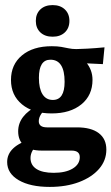

<svg xmlns="http://www.w3.org/2000/svg" viewBox="-20 -568 440 759"><path d="M184.1 -119.6Q110.4 -119.6 66.9 -155.5Q23.4 -191.4 23.4 -252Q23.4 -313 66.9 -349.1Q110.4 -385.3 184.6 -385.3Q222.2 -385.3 259.3 -368.2Q296.4 -351.1 321 -321Q345.7 -291 345.7 -252.4Q345.7 -191.4 301.8 -155.5Q257.8 -119.6 184.1 -119.6ZM189 -172.9Q235.4 -172.9 235.4 -244.6Q235.4 -332 179.2 -332Q133.8 -332 133.8 -260.3Q133.8 -218.3 147.9 -195.6Q162.1 -172.9 189 -172.9ZM386.7 -314.5 265.1 -320.3 184.6 -385.3Q207 -385.3 222.4 -382.6Q237.8 -379.9 251.2 -377Q264.6 -374 281.7 -374Q293.9 -374 325.4 -375.7Q356.9 -377.4 393.1 -380.9ZM176.8 170.9Q99.6 170.9 54 144.3Q8.3 117.7 8.3 72.3Q8.3 9.8 105.5 -19L135.7 -2.4Q100.6 24.9 100.6 56.6Q100.6 85 124.3 100.1Q147.9 115.2 192.4 115.2Q239.3 115.2 267.3 98.4Q295.4 81.5 295.4 53.2Q295.4 27.3 262.7 27.3H144.5Q99.6 27.3 75.7 7.6Q51.8 -12.2 51.8 -48.8Q51.8 -111.8 129.9 -150.9L169.4 -144Q133.3 -116.7 133.3 -88.9Q133.3 -64.5 166 -64.5H284.2Q340.3 -64.5 370.4 -41.7Q400.4 -19 400.4 23.4Q400.4 66.4 371.6 99.6Q342.8 132.8 292.2 151.9Q241.7 170.9 176.8 170.9ZM188 -422.9Q157.7 -422.9 139.6 -439.9Q121.6 -457 121.6 -485.4Q121.6 -513.7 139.6 -530.8Q157.7 -547.9 188 -547.9Q218.3 -547.9 236.3 -530.8Q254.4 -513.7 254.4 -485.4Q254.4 -457 236.3 -439.9Q218.3 -422.9 188 -422.9Z"/></svg>

Font: Markazi Text
Style: Regular
Weight: 400
Designer: Borna Izadpanah (Arabic designer), Fiona Ross (Arabic design director) and Florian Runge (Latin designer)
Foundry: Borna Izadpanah and Florian Runge
Version: Version 1.000